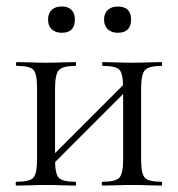

<svg xmlns="http://www.w3.org/2000/svg" viewBox="-20 -580 556 600"><path d="M126.6 -48 112.6 -62 384.4 -333.8 398.4 -320ZM95.8 -81V-305Q95.8 -349 84.6 -361.5Q73.4 -374 33 -374Q30 -374 30 -380Q30 -386 33 -386Q51.6 -386 75.7 -385Q99.8 -384 125.4 -384Q149.2 -384 173.2 -385Q197.2 -386 215.6 -386Q217.6 -386 217.6 -380Q217.6 -374 215.6 -374Q174.4 -374 163.2 -360Q152 -346 152 -303V-81Q152 -38 163.2 -25Q174.4 -12 215.6 -12Q217.6 -12 217.6 -6Q217.6 0 215.6 0Q196.2 0 172.7 -1Q149.2 -2 125.4 -2Q99.7 -2 75.6 -1Q51.5 0 32 0Q29 0 29 -6Q29 -12 32 -12Q73.4 -12 84.6 -25Q95.8 -38 95.8 -81ZM364.8 -81V-305Q364.8 -349 353.6 -361.5Q342.4 -374 302 -374Q299 -374 299 -380Q299 -386 302 -386Q320.6 -386 344.7 -385Q368.8 -384 394.4 -384Q418.2 -384 442.2 -385Q466.2 -386 484.6 -386Q486.6 -386 486.6 -380Q486.6 -374 484.6 -374Q443.4 -374 432.2 -360Q421 -346 421 -303V-81Q421 -38 432.2 -25Q443.4 -12 484.6 -12Q486.6 -12 486.6 -6Q486.6 0 484.6 0Q465.2 0 441.7 -1Q418.2 -2 394.4 -2Q368.8 -2 344.1 -1Q319.5 0 301.1 0Q298 0 298 -6Q298 -12 300.9 -12Q341.6 -12 353.2 -25Q364.8 -38 364.8 -81ZM173.2 -477.6Q153 -477.6 141.6 -488.5Q130.2 -499.4 130.2 -519Q130.2 -538.2 141.6 -549Q153 -559.8 173.2 -559.8Q192.5 -559.8 203.3 -549Q214 -538.2 214 -519Q214 -477.6 173.2 -477.6ZM348 -477.6Q328.6 -477.6 316.9 -488.5Q305.2 -499.4 305.2 -519Q305.2 -538.2 316.9 -548.9Q328.6 -559.6 348 -559.6Q389.6 -559.6 389.6 -519Q389.6 -477.6 348 -477.6Z"/></svg>

Font: Cormorant Light
Style: Regular
Weight: 300
Designer: Christian Thalmann (Catharsis Fonts)
Foundry: Catharsis Fonts
Version: Version 4.000